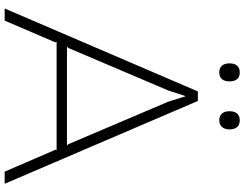

<svg xmlns="http://www.w3.org/2000/svg" viewBox="-130 -896 1026 805"><g transform="rotate(90 382.5 -493.0)"><path d="M173.8 -261.2H589.8L584 -267.1L405.8 -686L383.8 -756.8H381.8L358.9 -686L180.2 -266.1ZM402.8 -810.1 750 0H699.2L606.9 -213.9L608.9 -217.8H154.8L157.2 -212.9L65.9 0H15.1L362.8 -810.1ZM311.3 -974.6Q320.8 -963.4 320.8 -942.9Q320.8 -922.4 311.3 -911.1Q301.8 -899.9 283.2 -899.9Q264.6 -899.9 254.9 -911.1Q245.1 -922.4 245.1 -942.9Q245.1 -963.4 254.9 -974.6Q264.6 -985.8 283.2 -985.8Q301.8 -985.8 311.3 -974.6ZM522 -942.9Q522 -922.9 512 -911.4Q502 -899.9 483.9 -899.9Q465.3 -899.9 455.6 -911.1Q445.8 -922.4 445.8 -942.9Q445.8 -963.4 455.6 -974.6Q465.3 -985.8 483.9 -985.8Q502.4 -985.8 512.2 -974.6Q522 -963.4 522 -942.9Z"/></g></svg>

Font: Sinkin Sans 200 X Light
Style: Regular
Weight: 200
Designer: Keith Bates
Foundry: K-Type
Version: Sinkin Sans (version 1.0)  by Keith Bates   •   © 2014   www